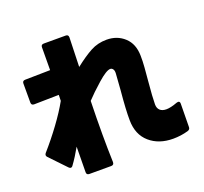

<svg xmlns="http://www.w3.org/2000/svg" viewBox="-145 -986 1290 1216"><g transform="rotate(-20 500.0 -378.5)"><path d="M833 31Q737 31 675.5 -22.5Q614 -76 613 -173Q612 -243 624 -371L632 -483Q633 -501 626 -511Q619 -521 608 -521Q582 -521 522 -468Q462 -415 423 -373Q420 -262 420 -149Q420 -51 423 39Q423 59 404 59H257Q238 59 238 41L240 -131Q207 -72 174 -27Q168 -18 160 -18Q154 -18 147 -25L43 -134Q37 -140 37 -147Q37 -154 43 -161Q102 -228 156 -301.5Q210 -375 245 -438L246 -478L79 -475Q60 -475 60 -494V-622Q60 -641 79 -641L248 -644L249 -798Q249 -816 268 -816H416Q434 -816 434 -797L428 -600Q493 -651 541.5 -677Q590 -703 649 -703Q720 -703 768.5 -658.5Q817 -614 818 -534Q819 -500 815.5 -455Q812 -410 808 -367Q798 -259 798 -213Q798 -187 813 -173Q828 -159 856 -159Q885 -159 930 -176L940 -178Q953 -178 953 -162L951 -4Q951 12 934 17Q885 31 833 31Z"/></g></svg>

Font: LINE Seed JP_TTF ExtraBold
Style: Regular
Weight: 800
Designer: LY Corporation & Fontrix & Fontworks
Version: Version 1.015